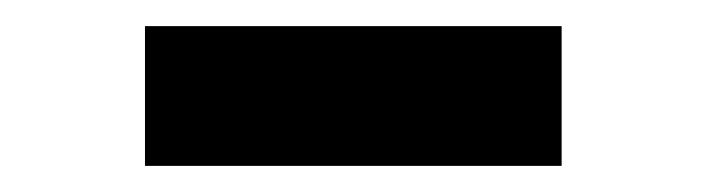

<svg xmlns="http://www.w3.org/2000/svg" viewBox="-20 -752 540 147"><path d="M91 -625V-732H410V-625Z"/></svg>

Font: Literata
Style: Bold
Weight: 700
Designer: Latin by Veronika Burian and Jose Scaglione. Greek by Irene Vlachou. Cyrillic by Vera Evstafieva.
Foundry: TypeTogether
Version: Version 3.103; ttfautohint (v1.8.4.7-5d5b);gftools[0.9.29]